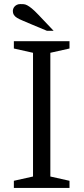

<svg xmlns="http://www.w3.org/2000/svg" viewBox="-20 -922 410 942"><path d="M227 -56V-663L321 -684V-720H48V-684L142 -663V-56L48 -35V0H321V-35ZM243 -771 168 -850Q149 -870 136 -880.5Q123 -891 113.5 -896Q104 -901 96 -901.5Q88 -902 80 -902Q70 -902 63 -898.5Q56 -895 51.5 -890Q47 -885 45 -879Q43 -873 43 -868Q43 -857 48 -849Q53 -841 63.5 -834.5Q74 -828 91 -821Q108 -814 131 -804L210 -771Z"/></svg>

Font: GradeGX
Style: Regular
Weight: 100
Width: 1
Designer: Adam Twardoch
Foundry: Adam Twardoch
Version: Version 2.002; DEVELOPMENT